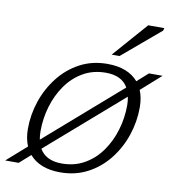

<svg xmlns="http://www.w3.org/2000/svg" viewBox="-102 -804 814 888"><g transform="rotate(10 304.5 -360.0)"><path d="M368.5 -522Q418 -522 454.2 -507.5Q490.5 -493 513 -466L564.5 -512H628.5L535.5 -429.5Q550 -395 550 -349Q550 -282.5 528.5 -218.5Q507 -154.5 466.2 -102.8Q425.5 -51 368 -20.5Q310.5 10 239 10Q189.5 10 153.5 -4.5Q117.5 -19 94.5 -46L43 0H-20.5L72.5 -82Q57.5 -117 57.5 -163Q57.5 -229.5 79.2 -293.5Q101 -357.5 141.8 -409.2Q182.5 -461 239.8 -491.5Q297 -522 368.5 -522ZM117 -163Q117 -141 120.5 -122.5L472.5 -429.5Q443.5 -480.5 368.5 -480.5Q308.5 -480.5 261.8 -453.5Q215 -426.5 182.8 -380.8Q150.5 -335 133.8 -278.5Q117 -222 117 -163ZM239 -31.5Q299 -31.5 346 -58.5Q393 -85.5 425.2 -131.2Q457.5 -177 474.2 -233.5Q491 -290 491 -349Q491 -370.5 487 -389L135 -82.5Q164.5 -31.5 239 -31.5ZM379.5 -567.5 522.5 -730.5H598L595 -718.5L416.5 -567.5Z"/></g></svg>

Font: Newsreader Caption Light
Style: Italic
Weight: 300
Italic angle: -17°
Designer: Hugues Gentile
Foundry: Production Type
Version: Version 1.001